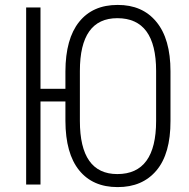

<svg xmlns="http://www.w3.org/2000/svg" viewBox="-20 -741 760 771"><path d="M451.2 -42Q606.9 -42 606.9 -255.4V-456.1Q606.9 -668 451.2 -668Q300.8 -668 300.8 -456.1V-255.4Q300.8 -42 451.2 -42ZM664.6 -255.4Q665 -124 608.4 -56.6Q551.8 10.7 452.1 10.3Q352.5 10.3 297.9 -57.1Q243.2 -124.5 242.7 -255.4V-333.5H142.6V0H85V-710.9H142.6V-384.3H242.7V-454.6Q243.2 -585.4 297.9 -653.3Q352.5 -721.2 452.1 -721.2Q551.8 -721.7 607.9 -653.3Q664.6 -585 664.6 -454.6Z"/></svg>

Font: RobotoCondensed-Light
Style: Light
Weight: 300
Designer: Google
Version: Version 1.200311; 2013